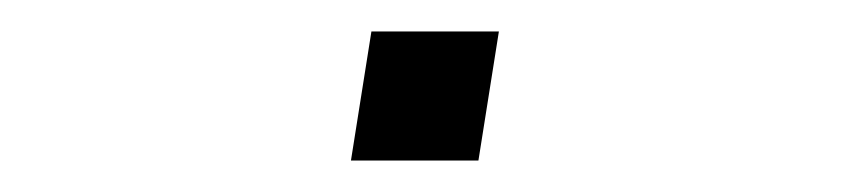

<svg xmlns="http://www.w3.org/2000/svg" viewBox="-20 -401 540 122"><path d="M203 -299 216 -381H297L284 -299Z"/></svg>

Font: Iosevka SS04 XLt Obl
Style: Regular
Weight: 200
Italic angle: -9°
Monospace: yes
Designer: Belleve Invis
Foundry: Belleve Invis
Version: Version 19.0.0; ttfautohint (v1.8.4)